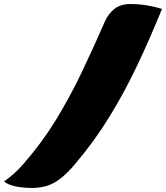

<svg xmlns="http://www.w3.org/2000/svg" viewBox="-114 -796 820 948"><path d="M686 -752Q627 -607 564 -474Q501 -341 426 -219Q351 -97 255 16Q216 62 182 87.5Q148 113 115 122.5Q82 132 44 132Q2 132 -36 124.5Q-74 117 -94 100Q-71 84 -46 62Q-21 40 2 13Q93 -91 161.5 -203Q230 -315 288 -436Q346 -557 403 -688Q421 -729 451.5 -752.5Q482 -776 529 -776Q571 -776 608.5 -770Q646 -764 686 -752Z"/></svg>

Font: Recursive Sn Csl St XBk
Style: Italic
Weight: 1000
Italic angle: -15°
Version: Version 1.085;hotconv 1.1.0;makeotfexe 2.6.0; ttfautohint (v